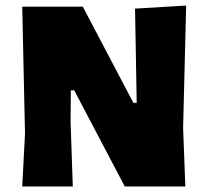

<svg xmlns="http://www.w3.org/2000/svg" viewBox="-20 -671 750 691"><path d="M650 -651 639 -211 647 0H429L247 -346H235L234 -234L242 0H60L70 -190L60 -647H278L460 -301H472L466 -640Z"/></svg>

Font: Alegreya Sans SC Black
Style: Regular
Weight: 900
Designer: Juan Pablo del Peral
Foundry: Huerta Tipografica
Version: Version 2.007